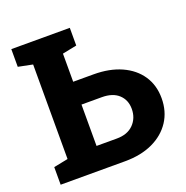

<svg xmlns="http://www.w3.org/2000/svg" viewBox="-127 -829 918 946"><g transform="rotate(-20 332.0 -355.5)"><path d="M32.2 0V-92.3L107.4 -107.4V-603L32.2 -618.2V-710.9H338.9V-618.2L263.7 -603V-455.6H370.1Q454.1 -455.6 515.9 -427.7Q577.6 -399.9 611.6 -349.4Q645.5 -298.8 645.5 -231Q645.5 -161.6 611.3 -109.6Q577.1 -57.6 515.4 -28.8Q453.6 0 370.1 0ZM263.7 -119.1H370.1Q426.3 -119.1 457.8 -151.1Q489.3 -183.1 489.3 -231.9Q489.3 -278.3 458.3 -307.1Q427.2 -335.9 370.1 -335.9H263.7Z"/></g></svg>

Font: Roboto Slab ExtraBold
Style: Regular
Weight: 800
Designer: Google
Version: Version 2.001; ttfautohint (v1.8.3)